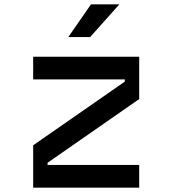

<svg xmlns="http://www.w3.org/2000/svg" viewBox="-20 -860 790 880"><path d="M618 -600V-406L198 -114V-104H618V0H132V-194L552 -486V-496H132V-600ZM397 -840H527L393 -690H293Z"/></svg>

Font: Martian Mono sWd Rg
Style: Regular
Weight: 400
Width: 6
Monospace: yes
Designer: Roman Shamin
Foundry: Evil Martians
Version: Version 1.000